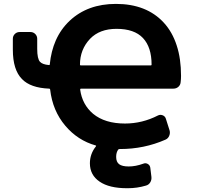

<svg xmlns="http://www.w3.org/2000/svg" viewBox="-20 -784 1040 1000"><path d="M646.5 196.3Q644.5 196.3 641.6 196.3Q548.8 196.3 499 162.1Q448.2 127.9 448.2 66.4Q448.2 17.6 479.5 -21.5Q482.4 -25.4 478.5 -26.4Q384.8 -52.7 320.3 -128.9Q253.9 -207 241.2 -317.4Q241.2 -322.3 236.3 -322.3Q138.7 -326.2 94.7 -372.1Q46.9 -419.9 46.9 -525.4V-582Q46.9 -596.7 57.1 -606.9Q67.4 -617.2 82 -617.2H138.7Q153.3 -617.2 163.6 -606.9Q173.8 -596.7 173.8 -582V-529.3Q173.8 -477.5 188.5 -461.9Q201.2 -448.2 234.4 -445.3Q239.3 -444.3 239.3 -449.2Q246.1 -517.6 270.5 -573.2Q296.9 -632.8 343.3 -676.3Q389.6 -719.7 449.7 -741.7Q509.8 -763.7 584 -763.7Q663.1 -763.7 725.6 -739.3Q788.1 -714.8 833 -666Q877.9 -617.2 900.4 -546.9Q922.9 -478.5 922.9 -388.7Q922.9 -372.1 920.9 -356.4Q919.9 -341.8 909.2 -332Q898.4 -322.3 882.8 -322.3H401.4Q397.5 -322.3 397.5 -317.4Q408.2 -239.3 464.8 -191.4Q526.4 -140.6 630.9 -140.6Q720.7 -140.6 802.7 -182.6Q814.5 -188.5 827.1 -183.6Q839.8 -178.7 843.8 -166L863.3 -104.5Q867.2 -90.8 861.3 -76.7Q855.5 -62.5 841.8 -56.6Q730.5 -7.8 605.5 -7.8H603.5Q598.6 -7.8 595.7 -4.9Q585 9.8 585 33.2Q585 59.6 600.6 71.3Q616.2 83 650.4 83Q686.5 83 726.6 68.4Q738.3 63.5 749.5 69.8Q760.7 76.2 762.7 88.9L768.6 136.7Q770.5 152.3 762.7 165.5Q754.9 178.7 740.2 182.6Q694.3 196.3 646.5 196.3ZM765.6 -443.4Q769.5 -443.4 769.5 -447.3Q769.5 -538.1 724.6 -585.9Q679.7 -633.8 586.9 -633.8Q499 -633.8 449.2 -582Q396.5 -526.4 396.5 -447.3Q396.5 -443.4 400.4 -443.4Z"/></svg>

Font: Rounded-L Mgen+ 1mn bold
Style: Bold
Weight: 700
Designer: [Source Han Sans]
Ryoko NISHIZUKA  (kana & ideographs); Paul D. Hunt (Latin, Greek & Cyrillic); Wenlong ZHANG  (bopomofo
Version: Version 1.059.20150602